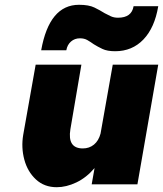

<svg xmlns="http://www.w3.org/2000/svg" viewBox="-20 -770 681 802"><path d="M310 -750Q351 -750 374.5 -738.5Q398 -727 417 -715Q430 -708 443 -702Q456 -696 473 -696Q530 -696 538 -744H641Q626 -654 579 -605Q532 -556 461 -556Q428 -556 408 -565.5Q388 -575 372 -585Q358 -595 345 -602.5Q332 -610 314 -610Q292 -610 276.5 -596.5Q261 -583 257 -560H152Q186 -750 310 -750ZM274 -230Q261 -150 326 -150Q353 -150 372.5 -166Q392 -182 400 -212L451 -500H641L554 0H363L375 -68Q341 -28 299 -8Q257 12 217 12Q165 12 130 -20.5Q95 -53 81.5 -103.5Q68 -154 77 -207L129 -500H320Z"/></svg>

Font: Overused Grotesk Black
Style: Italic
Weight: 900
Italic angle: -10°
Version: Version 0.003